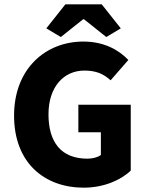

<svg xmlns="http://www.w3.org/2000/svg" viewBox="-20 -855 680 887"><path d="M367 12C459 12 539 -23 584 -67V-371H342V-244H446V-139C432 -128 407 -122 384 -122C263 -122 204 -197 204 -327C204 -453 274 -529 370 -529C425 -529 459 -513 491 -484L573 -578C528 -625 460 -663 365 -663C191 -663 45 -538 45 -321C45 -101 187 12 367 12ZM261 -684 364 -766H368L471 -684L538 -724L450 -835H282L194 -724Z"/></svg>

Font: Source Sans Pro
Style: Bold
Weight: 700
Designer: Paul D. Hunt
Foundry: Adobe Systems Incorporated
Version: Version 3.006;hotconv 1.0.111;makeotfexe 2.5.65597